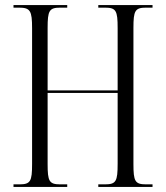

<svg xmlns="http://www.w3.org/2000/svg" viewBox="-20 -734 650 754"><path d="M33 0H244V-10H217C173 -10 167 -22 167 -90V-369H442V-91C442 -22 436 -10 392 -10H366V0H579V-10H554C510 -10 504 -22 504 -90V-624C504 -692 510 -704 554 -704H579V-714H366V-704H392C436 -704 442 -692 442 -624V-379H167V-624C167 -692 173 -704 217 -704H244V-714H33V-704H54C99 -704 106 -692 106 -623V-90C106 -22 100 -10 56 -10H33Z"/></svg>

Font: Noto Serif Display ExtraCondensed Light
Style: Regular
Weight: 300
Width: 2
Designer: Monotype Design Team
Foundry: Monotype Imaging Inc.
Version: Version 2.009